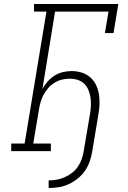

<svg xmlns="http://www.w3.org/2000/svg" viewBox="-20 -755 640 959"><path d="M223 184V146Q243 146 263 142.5Q283 139 302.5 130.5Q322 122 339.5 108.5Q357 95 369 77.5Q381 60 388 40Q395 20 398 0L430 -188Q433 -208 434 -228.5Q435 -249 432 -268.5Q429 -288 421.5 -306Q414 -324 400.5 -337Q387 -350 368 -356Q349 -362 328 -362Q309 -362 290 -357.5Q271 -353 253.5 -342.5Q236 -332 222.5 -317Q209 -302 199 -284Q189 -266 183.5 -247.5Q178 -229 175 -210L146 -38H234V0H36V-38H103L212 -697H150V-735H571L547 -590H504L522 -697H255L192 -311Q203 -331 218.5 -348.5Q234 -366 253.5 -378Q273 -390 295 -395Q317 -400 338 -400Q364 -400 388 -392.5Q412 -385 430.5 -369Q449 -353 459.5 -331Q470 -309 474 -284.5Q478 -260 477 -233.5Q476 -207 471 -181L441 0Q437 25 428.5 50Q420 75 405 97Q390 119 368.5 136.5Q347 154 323 165Q299 176 273.5 180Q248 184 223 184Z"/></svg>

Font: Iosevka Slab XLtExObl
Style: Regular
Weight: 200
Width: 7
Italic angle: -9°
Monospace: yes
Designer: Belleve Invis
Foundry: Belleve Invis
Version: Version 11.1.1; ttfautohint (v1.8.3)